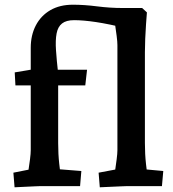

<svg xmlns="http://www.w3.org/2000/svg" viewBox="-20 -790 734 815"><path d="M41.8 5 36.8 -57 152.6 -80 94.5 -29Q96.8 -41.5 100.5 -65.3Q104.2 -89.1 107.4 -113.8Q110.5 -138.5 110.5 -152.5V-455.3L125.5 -427.4H45.5L42.5 -482.7L125.1 -496.6L110.5 -472.8V-586.9Q110.5 -640.8 132.1 -682.2Q153.7 -723.5 193.7 -746.8Q233.6 -770 289.4 -770Q337.7 -770 392.2 -763Q446.6 -756 501.5 -756H583.4L603.6 -737.4Q602 -718.5 599.9 -687.9Q597.7 -657.3 596.4 -625.1Q595.1 -592.9 595.1 -568.3V-182.5Q595.1 -135.5 599.7 -94.3Q604.3 -53.2 607.9 -31.4L550.5 -75.4L673.1 -64.1L667.4 0H520Q513.2 0 492.9 1Q472.6 2 448 3Q423.3 4 403.6 5L398.6 -57L520.8 -80L462.4 -29Q465 -41.5 468.5 -65.3Q472 -89.1 475.2 -113.8Q478.4 -138.5 478.4 -152.5V-598.3Q478.4 -612.5 475.2 -637.5Q472.1 -662.5 468 -688.9Q463.8 -715.4 460.8 -733.5L519.5 -669.1Q441.2 -688.4 387.1 -696.4Q333.1 -704.4 294.5 -704.4Q261 -704.4 243.3 -690.3Q225.5 -676.3 220.2 -647.7Q214.8 -619.2 217.7 -576.9Q220.5 -534.5 226.9 -478L212 -494H349.5L342 -427.4H212L226.9 -455.1V-182.5Q226.9 -135.8 231.5 -94.5Q236.1 -53.2 239.7 -31.4L182.4 -75.4L325.3 -64.1L319.9 0H151.8Q145 0 125.7 1Q106.4 2 83.6 3Q60.8 4 41.8 5Z"/></svg>

Font: Andada Pro
Style: Regular
Weight: 400
Designer: Carolina Giovagnoli
Foundry: Huerta Tipografica
Version: Version 3.003